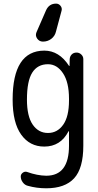

<svg xmlns="http://www.w3.org/2000/svg" viewBox="-20 -810 540 1061"><path d="M234.4 -752.9Q251 -790 290 -790Q304.7 -790 314.5 -777.8Q324.2 -765.6 320.3 -751L289.1 -634.8Q283.2 -610.4 263.2 -595.2Q243.2 -580.1 217.8 -580.1H216.8Q197.3 -580.1 185.5 -596.7Q173.8 -613.3 181.6 -631.8ZM245.1 -455.1Q187.5 -455.1 158.2 -408.7Q128.9 -362.3 128.9 -259.8Q128.9 -168 160.6 -121.6Q192.4 -75.2 245.1 -75.2Q296.9 -75.2 329.1 -120.6Q361.3 -166 361.3 -254.9V-264.6Q361.3 -355.5 328.1 -405.3Q294.9 -455.1 245.1 -455.1ZM224.6 0Q144.5 0 97.2 -65.9Q49.8 -131.8 49.8 -259.8Q49.8 -529.3 224.6 -530.3Q306.6 -530.3 361.3 -446.3Q361.3 -445.3 363.3 -445.3Q364.3 -445.3 364.3 -446.3L365.2 -483.4Q366.2 -499 376.5 -509.3Q386.7 -519.5 403.3 -519.5Q418 -519.5 429.2 -508.8Q440.4 -498 440.4 -483.4V-4.9Q440.4 120.1 389.6 175.3Q338.9 230.5 235.4 230.5Q182.6 230.5 133.8 216.8Q117.2 212.9 106 197.8Q94.7 182.6 94.7 165Q94.7 152.3 106.4 144Q118.2 135.7 130.9 140.6Q185.5 160.2 235.4 161.1Q361.3 161.1 361.3 -4.9V-84Q361.3 -85 360.4 -85Q358.4 -85 358.4 -84Q314.5 0 224.6 0Z"/></svg>

Font: Rounded Mgen+ 1m regular
Style: Regular
Weight: 400
Designer: [Source Han Sans]
Ryoko NISHIZUKA  (kana & ideographs); Paul D. Hunt (Latin, Greek & Cyrillic); Wenlong ZHANG  (bopomofo
Version: Version 1.059.20150602